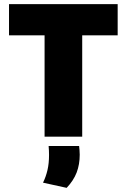

<svg xmlns="http://www.w3.org/2000/svg" viewBox="-20 -659 611 926"><path d="M195 0V-603.5H376.5V0ZM23.5 -488.5V-639H547.5V-488.5ZM361.5 45Q362.5 54 363.5 65Q364.5 76 364.5 87Q364.5 134 349.8 172.8Q335 211.5 301.5 247L187.5 222Q201.5 193.5 209 161.2Q216.5 129 216.5 88.5Q216.5 77.5 216 67.2Q215.5 57 214.5 45Z"/></svg>

Font: Anek Latin ExtraBold
Style: Regular
Weight: 800
Designer: Yesha Goshar
Foundry: Ek Type
Version: Version 1.003